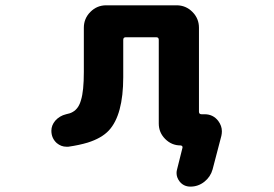

<svg xmlns="http://www.w3.org/2000/svg" viewBox="-20 -568 1040 728"><path d="M702.1 139.6Q675.8 139.6 660.2 119.1Q649.4 104.5 649.4 87.9Q649.4 81.1 651.4 74.2L671.9 -7.8Q672.9 -11.7 670.4 -14.2Q668 -16.6 664.1 -16.6Q630.9 -16.6 606.4 -41Q582 -65.4 582 -99.6V-417Q582 -426.8 572.3 -426.8H457Q447.3 -426.8 447.3 -417V-275.4Q447.3 -204.1 433.6 -153.3Q419.9 -102.5 392.6 -73.2Q365.2 -43.9 312.5 -27.3Q280.3 -17.6 239.3 -11.7Q235.4 -11.7 231.4 -11.7Q211.9 -11.7 195.3 -25.4Q174.8 -43.9 174.8 -72.3Q174.8 -92.8 189.5 -110.4Q206.1 -128.9 230.5 -134.8Q246.1 -137.7 255.9 -143.6Q278.3 -156.2 287.1 -188.5Q297.9 -222.7 297.9 -294.9V-462.9Q297.9 -498 322.8 -522.9Q347.7 -547.9 382.8 -547.9H649.4Q684.6 -547.9 709.5 -522.9Q734.4 -498 734.4 -462.9V-144.5Q734.4 -134.8 744.1 -134.8H755.9Q788.1 -134.8 807.6 -109.4Q821.3 -90.8 821.3 -70.3Q821.3 -61.5 819.3 -52.7L786.1 74.2Q778.3 102.5 754.9 121.1Q731.4 139.6 702.1 139.6Z"/></svg>

Font: Rounded-X Mgen+ 1m bold
Style: Bold
Weight: 700
Designer: [Source Han Sans]
Ryoko NISHIZUKA  (kana & ideographs); Paul D. Hunt (Latin, Greek & Cyrillic); Wenlong ZHANG  (bopomofo
Version: Version 1.059.20150602